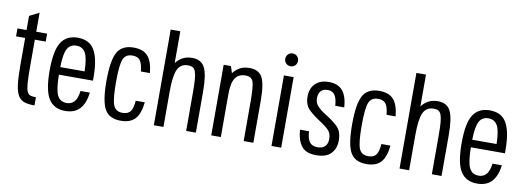

<svg xmlns="http://www.w3.org/2000/svg" viewBox="-58 -1081 3961 1443"><g transform="rotate(10 1922.5 -360.0)"><path d="M13.2 -538.6V-478H82.6V-270.2Q82.6 -177.6 89.8 -122.3Q97 -67 115.3 -38Q133.6 -9 163.9 0.1Q194.2 9.2 239.6 9.2V-53.2Q213.2 -53.2 196.9 -58.2Q180.6 -63.2 171.7 -84.6Q162.8 -106 159.7 -149.5Q156.6 -193 156.6 -270V-478H239.6V-538.6H156.6V-683.6L82.6 -646.4V-538.6Z M474.6 -50.6Q423.8 -50.6 402.6 -93.5Q381.4 -136.4 380.2 -250.4H640.2V-273.6Q640.2 -348.6 629.8 -400.6Q619.4 -452.6 599 -485.7Q578.6 -518.8 547 -533.7Q515.4 -548.6 473.2 -548.6Q387.2 -548.6 346.7 -485.2Q306.2 -421.8 306.2 -269.8Q306.2 -118.2 346.5 -54.1Q386.8 10 472.8 10Q544.8 10 583.8 -32.4Q622.8 -74.8 633 -157.8H561.8Q554.6 -102 533.1 -76.3Q511.6 -50.6 474.6 -50.6ZM473.4 -488Q518.8 -488 541.4 -450.2Q564 -412.4 566.2 -308.2H380.4Q382.4 -409.8 404.2 -448.9Q426 -488 473.4 -488Z M1052 -158H983Q978.2 -98.8 960 -74.7Q941.8 -50.6 900.4 -50.6Q847.8 -50.6 830.2 -95.1Q812.6 -139.6 812.6 -270.2Q812.6 -399.4 830.1 -443.7Q847.6 -488 900.4 -488Q941.2 -488 958.9 -464.5Q976.6 -441 983 -380.8H1052Q1043.2 -469.6 1007.6 -509.1Q972 -548.6 899.2 -548.6Q810.4 -548.6 775.3 -485.7Q740.2 -422.8 740.2 -266.6Q740.2 -112.2 774.6 -51.1Q809 10 896.8 10Q969.8 10 1006.4 -29.7Q1043 -69.4 1052 -158Z M1149 0H1222.2V-268.8Q1222.2 -389.8 1245.1 -438.9Q1268 -488 1326 -488Q1347.2 -488 1360.7 -480.3Q1374.2 -472.6 1381.9 -451.9Q1389.6 -431.2 1392.6 -394.2Q1395.6 -357.2 1395.6 -297.8V0H1469.6V-312.4Q1469.6 -444 1442 -496.3Q1414.4 -548.6 1346.2 -548.6Q1307 -548.6 1276.4 -533.4Q1245.8 -518.2 1222.2 -487.4V-730H1149Z M1587 0H1660.2V-329.6Q1660.2 -412.8 1685.4 -450.4Q1710.6 -488 1763.8 -488Q1809.4 -488 1821.9 -451.8Q1834.4 -415.6 1834.4 -300.2V0H1908.4V-317.2Q1908.4 -448.8 1881.1 -498.7Q1853.8 -548.6 1784 -548.6Q1740.4 -548.6 1711.3 -532.8Q1682.2 -517 1659 -487.4L1642.6 -538.6H1587Z M2120.8 0V-538.6H2046.8V0ZM2034.8 -663.8Q2034.8 -642.4 2049 -628.6Q2063.2 -614.8 2083.8 -614.8Q2104.4 -614.8 2118.2 -628.6Q2132 -642.4 2132 -663.8Q2132 -684.4 2118.2 -698.6Q2104.4 -712.8 2083.8 -712.8Q2063.2 -712.8 2049 -698.6Q2034.8 -684.4 2034.8 -663.8Z M2537.8 -127.2Q2537.8 -199.6 2498.1 -235.8Q2458.4 -272 2408.8 -302Q2362.8 -331.4 2341.8 -355.1Q2320.8 -378.8 2320.8 -412.2Q2320.8 -449.4 2338.9 -468.8Q2357 -488.2 2390 -488.2Q2426.6 -488.2 2444.5 -462.5Q2462.4 -436.8 2466.4 -380.6H2535.2Q2529.6 -463.8 2494.6 -506.2Q2459.6 -548.6 2388.6 -548.6Q2323.4 -548.6 2286.3 -512.2Q2249.2 -475.8 2249.2 -413.8Q2249.2 -347.8 2287.4 -312.5Q2325.6 -277.2 2368.2 -250.2Q2406.4 -226.6 2435.8 -200.1Q2465.2 -173.6 2465.2 -127.6Q2465.2 -90.2 2445.7 -70.4Q2426.2 -50.6 2388.6 -50.6Q2346.4 -50.6 2327.2 -77.1Q2308 -103.6 2305.6 -158H2236.8Q2240.8 -83.6 2274 -36.8Q2307.2 10 2389 10Q2465.6 10 2501.7 -28.4Q2537.8 -66.8 2537.8 -127.2Z M2927 -158H2858Q2853.2 -98.8 2835 -74.7Q2816.8 -50.6 2775.4 -50.6Q2722.8 -50.6 2705.2 -95.1Q2687.6 -139.6 2687.6 -270.2Q2687.6 -399.4 2705.1 -443.7Q2722.6 -488 2775.4 -488Q2816.2 -488 2833.9 -464.5Q2851.6 -441 2858 -380.8H2927Q2918.2 -469.6 2882.6 -509.1Q2847 -548.6 2774.2 -548.6Q2685.4 -548.6 2650.3 -485.7Q2615.2 -422.8 2615.2 -266.6Q2615.2 -112.2 2649.6 -51.1Q2684 10 2771.8 10Q2844.8 10 2881.4 -29.7Q2918 -69.4 2927 -158Z M3024 0H3097.2V-268.8Q3097.2 -389.8 3120.1 -438.9Q3143 -488 3201 -488Q3222.2 -488 3235.7 -480.3Q3249.2 -472.6 3256.9 -451.9Q3264.6 -431.2 3267.6 -394.2Q3270.6 -357.2 3270.6 -297.8V0H3344.6V-312.4Q3344.6 -444 3317 -496.3Q3289.4 -548.6 3221.2 -548.6Q3182 -548.6 3151.4 -533.4Q3120.8 -518.2 3097.2 -487.4V-730H3024Z M3618.6 -50.6Q3567.8 -50.6 3546.6 -93.5Q3525.4 -136.4 3524.2 -250.4H3784.2V-273.6Q3784.2 -348.6 3773.8 -400.6Q3763.4 -452.6 3743 -485.7Q3722.6 -518.8 3691 -533.7Q3659.4 -548.6 3617.2 -548.6Q3531.2 -548.6 3490.7 -485.2Q3450.2 -421.8 3450.2 -269.8Q3450.2 -118.2 3490.5 -54.1Q3530.8 10 3616.8 10Q3688.8 10 3727.8 -32.4Q3766.8 -74.8 3777 -157.8H3705.8Q3698.6 -102 3677.1 -76.3Q3655.6 -50.6 3618.6 -50.6ZM3617.4 -488Q3662.8 -488 3685.4 -450.2Q3708 -412.4 3710.2 -308.2H3524.4Q3526.4 -409.8 3548.2 -448.9Q3570 -488 3617.4 -488Z"/></g></svg>

Font: Secuela Light
Style: Regular
Weight: 300
Designer: Fernando Haro
Foundry: deFharo
Version: Version 1.708